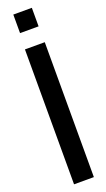

<svg xmlns="http://www.w3.org/2000/svg" viewBox="-178 -953 544 983"><g transform="rotate(-20 94.0 -461.5)"><path d="M45 -923H146V-822H45ZM40 -735H148V0H40Z"/></g></svg>

Font: League Gothic
Style: Regular
Weight: 400
Designer: The League of Moveable Type
Version: Version 1.560;PS 001.560;hotconv 1.0.56;makeotf.lib2.0.21325